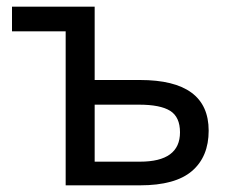

<svg xmlns="http://www.w3.org/2000/svg" viewBox="-20 -556 695 576"><path d="M264 -316H400Q606 -316 606 -164Q606 -86 556 -43Q506 0 400 0H177V-462H16V-536H264ZM264 -242V-71H400Q520 -71 520 -159Q520 -205 490.5 -223.5Q461 -242 397 -242Z"/></svg>

Font: Noto Sans Display
Style: Regular
Weight: 400
Designer: Monotype Design team
Foundry: Monotype Imaging Inc.
Version: Version 1.000